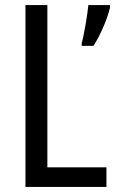

<svg xmlns="http://www.w3.org/2000/svg" viewBox="-20 -734 457 754"><path d="M80 0H398V-77H166V-714H80ZM412 -704V-714H327C324 -679 309 -592 301 -565V-554H347C372 -591 403 -663 412 -704Z"/></svg>

Font: Noto Sans Bengali Condensed
Style: Regular
Weight: 400
Width: 3
Designer: Jelle Bosma - Monotype Design Team
Foundry: Monotype Imaging Inc.
Version: Version 2.003